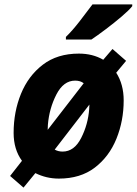

<svg xmlns="http://www.w3.org/2000/svg" viewBox="-20 -803 622 874"><path d="M197 -212Q197 -227 198 -235Q204 -309 236.5 -372.5Q269 -436 322 -436Q346 -436 361 -424ZM265 -113Q245 -113 229 -122L387 -327Q387 -322 386.5 -317Q386 -312 386 -307Q381 -237 349.5 -175Q318 -113 265 -113ZM87 51 141 -15Q191 10 248 10Q346 10 411.5 -40Q477 -90 510 -171.5Q543 -253 543 -346Q543 -419 509 -472L554 -526L492 -580L450 -531Q402 -559 339 -559Q241 -559 175 -508.5Q109 -458 75.5 -376Q42 -294 42 -198Q42 -123 80 -71L26 -2ZM280 -623H396Q423 -641 461.5 -670Q500 -699 534 -728Q568 -757 582 -775V-783H401Q375 -748 342 -705.5Q309 -663 280 -635Z"/></svg>

Font: Noto Sans Display Extra
Style: Italic
Weight: 800
Italic angle: -12°
Designer: Monotype Design Team
Foundry: Monotype Imaging Inc.
Version: Version 1.900